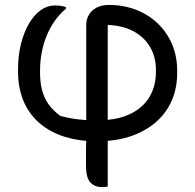

<svg xmlns="http://www.w3.org/2000/svg" viewBox="-20 -561 790 777"><path d="M420 -541Q480 -541 530.5 -521.5Q581 -502 618.5 -466Q656 -430 676.5 -381.5Q697 -333 697 -275V-266Q697 -202 673.5 -150.5Q650 -99 606.5 -63Q563 -27 504 -8Q463 5 416 9V194Q410 195 404.5 195.5Q399 196 392 196Q362 196 345 176.5Q328 157 328 109Q328 76 328 43Q328 26 329 9Q281 5 240 -8Q181 -27 139 -63.5Q97 -100 75 -152.5Q53 -205 53 -272V-282Q53 -337 65 -384Q77 -431 97.5 -466Q118 -501 145 -520Q172 -539 202 -539Q213 -539 221 -538Q229 -537 235.5 -535.5Q242 -534 247 -532V-526Q197 -484 169.5 -418Q142 -352 142 -273V-267Q142 -228 150 -197Q158 -166 175.5 -140.5Q193 -115 224 -92Q261 -82 296 -78Q313 -76 329 -75V-460Q329 -483 340 -501.5Q351 -520 371.5 -530.5Q392 -541 420 -541ZM416 -76Q466 -81 503 -98Q556 -122 583.5 -166.5Q611 -211 611 -270V-278Q611 -330 587.5 -370.5Q564 -411 520 -434.5Q476 -458 416 -460Z"/></svg>

Font: Code D Ace
Style: Regular
Weight: 400
Version: Version 1.085; ttfautohint (v1.8.4.7-5d5b);Nerd Fonts 3.0.2